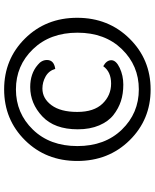

<svg xmlns="http://www.w3.org/2000/svg" viewBox="70 -784 748 928"><g transform="rotate(-90 444.0 -320.0)"><path d="M588 -195Q617 -179 617 -156Q617 -133 580 -115.5Q543 -98 499 -98Q455 -98 419.5 -109.5Q384 -121 352.5 -145.5Q321 -170 302 -214.5Q283 -259 283 -318Q283 -431 345.5 -489.5Q408 -548 487 -548Q552 -548 594 -512Q618 -493 618 -467Q618 -433 575 -427Q566 -458 538.5 -473.5Q511 -489 480 -489Q432 -489 399.5 -445Q367 -401 367 -320.5Q367 -240 407 -198.5Q447 -157 504 -157Q561 -157 588 -195ZM476 -23Q591 -23 670.5 -105Q750 -187 750 -319.5Q750 -452 670.5 -534.5Q591 -617 476 -617Q361 -617 281.5 -535Q202 -453 202 -320Q202 -187 281.5 -105Q361 -23 476 -23ZM476 -674Q622 -674 722 -573Q822 -472 822 -321Q822 -170 721.5 -68Q621 34 475.5 34Q330 34 230 -67.5Q130 -169 130 -320.5Q130 -472 230 -573Q330 -674 476 -674Z"/></g></svg>

Font: Overlock
Style: Regular
Weight: 400
Designer: Dario Muhafara
Foundry: Dario Manuel Muhafara
Version: Version 1.001